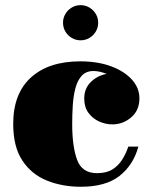

<svg xmlns="http://www.w3.org/2000/svg" viewBox="-20 -704 590 734"><path d="M220.9 -617.1Q220.9 -635.6 230 -650.8Q239.1 -666.1 254.4 -675.2Q269.6 -684.3 288.1 -684.3Q306.6 -684.3 321.8 -675.2Q337.1 -666.1 346.2 -650.8Q355.3 -635.6 355.3 -617.1Q355.3 -598.6 346.2 -583.4Q337.1 -568.1 321.8 -559Q306.6 -549.9 288.1 -549.9Q269.6 -549.9 254.4 -559Q239.1 -568.1 230 -583.4Q220.9 -598.6 220.9 -617.1ZM509 -143.5Q489.5 -72.5 436.5 -31.2Q383.5 10 289 10Q218.5 10 159.8 -13.5Q101 -37 65.8 -89.8Q30.5 -142.5 30.5 -230Q30.5 -346.5 98.5 -408Q166.5 -469.5 287 -469.5Q353 -469.5 404 -450.8Q455 -432 484 -400Q513 -368 513 -328Q513 -282.5 481.8 -255.5Q450.5 -228.5 409 -228.5Q384 -228.5 359.2 -239.5Q334.5 -250.5 318.2 -272.5Q302 -294.5 302 -327Q302 -366 327.5 -390.8Q353 -415.5 388 -421.5Q360 -432.5 337.5 -432.5Q309 -432.5 292.5 -414.5Q276 -396.5 268.2 -366.5Q260.5 -336.5 258.2 -301Q256 -265.5 256 -230Q256 -144 274.8 -93Q293.5 -42 351 -42Q387.5 -42 410.5 -56.8Q433.5 -71.5 447.8 -94.8Q462 -118 470.5 -143.5Z"/></svg>

Font: Bodoni* 06pt Fatface
Style: Regular
Weight: 900
Version: Version 2.3